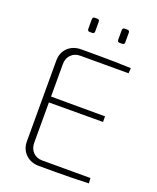

<svg xmlns="http://www.w3.org/2000/svg" viewBox="-160 -975 872 1068"><g transform="rotate(20 276.5 -440.5)"><path d="M203 -690Q252 -690 301.5 -690Q351 -690 400 -689Q449 -688 497 -686L495 -655H210Q176 -655 155 -633.5Q134 -612 134 -577V-113Q134 -78 155 -56.5Q176 -35 210 -35H495L497 -4Q449 -2 400 -1Q351 0 301.5 0Q252 0 203 0Q154 0 123.5 -30Q93 -60 93 -106V-584Q93 -631 123.5 -660.5Q154 -690 203 -690ZM110 -386 454 -385V-352L110 -351ZM405 -881Q419 -881 419 -867V-811Q419 -797 405 -797H390Q377 -797 377 -811V-867Q377 -881 390 -881ZM228 -881Q241 -881 241 -867V-811Q241 -797 228 -797H213Q200 -797 200 -811V-867Q200 -881 213 -881Z"/></g></svg>

Font: Exo 2 ExtraLight
Style: Regular
Weight: 250
Designer: Natanael Gama
Foundry: Natanael Gama
Version: Version 2.010